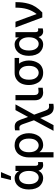

<svg xmlns="http://www.w3.org/2000/svg" viewBox="1390 -2278 1123 3942"><g transform="rotate(-90 1951.0 -307.5)"><path d="M31.2 -275.4Q31.2 -411.1 96.7 -489.7Q162.1 -568.4 263.7 -568.4Q316.4 -568.4 354.5 -541.5Q392.6 -514.6 410.2 -477.5V-550.8H517.6V-144.5Q517.6 -113.3 528.8 -98.6Q540 -84 556.6 -84Q574.2 -84 593.8 -87.9V8.8Q558.6 17.6 530.3 17.6Q490.2 17.6 460 -7.3Q429.7 -32.2 418 -78.1Q365.2 17.6 262.7 17.6Q219.7 17.6 180.2 1Q140.6 -15.6 106.4 -48.8Q72.3 -82 51.8 -140.6Q31.2 -199.2 31.2 -275.4ZM140.6 -275.4Q140.6 -181.6 178.7 -127.9Q216.8 -74.2 277.3 -74.2Q334 -74.2 373 -127.9Q412.1 -181.6 412.1 -275.4Q412.1 -365.2 375 -420.9Q337.9 -476.6 277.3 -476.6Q214.8 -476.6 177.7 -422.9Q140.6 -369.1 140.6 -275.4ZM225.6 -643.6 275.4 -848.6H388.7L301.8 -643.6Z M936.5 -74.2Q991.2 -74.2 1033.7 -124Q1076.2 -173.8 1076.2 -274.4Q1076.2 -373 1034.7 -424.8Q993.2 -476.6 936.5 -476.6Q879.9 -476.6 837.9 -424.8Q795.9 -373 795.9 -274.4Q795.9 -174.8 837.4 -124.5Q878.9 -74.2 936.5 -74.2ZM689.5 230.5V-274.4Q689.5 -333 704.6 -384.8Q719.7 -436.5 749.5 -478Q779.3 -519.5 828.1 -543.9Q877 -568.4 939.5 -568.4Q1058.6 -568.4 1122.6 -483.9Q1186.5 -399.4 1186.5 -274.4Q1186.5 -221.7 1172.9 -171.9Q1159.2 -122.1 1131.3 -78.6Q1103.5 -35.2 1053.7 -8.8Q1003.9 17.6 938.5 17.6Q893.6 17.6 856 -5.4Q818.4 -28.3 796.9 -60.5V230.5Z M1246.1 -466.8V-559.6Q1285.2 -566.4 1324.2 -566.4Q1377 -566.4 1409.7 -538.1Q1442.4 -509.8 1467.8 -439.5L1520.5 -292L1661.1 -550.8H1778.3L1567.4 -167L1648.4 55.7Q1667 107.4 1687 123.5Q1707 139.6 1736.3 139.6Q1756.8 139.6 1790 135.7V227.5Q1751 234.4 1715.8 234.4Q1649.4 234.4 1608.9 199.2Q1568.4 164.1 1543.9 88.9L1499 -43.9L1352.5 230.5H1235.4L1452.1 -171.9L1372.1 -400.4Q1358.4 -438.5 1341.8 -454.6Q1325.2 -470.7 1302.7 -470.7Q1279.3 -470.7 1246.1 -466.8Z M1862.3 -160.2V-550.8H1969.7V-166Q1969.7 -77.1 2043.9 -77.1Q2081.1 -77.1 2120.1 -83V8.8Q2041 17.6 2022.5 17.6Q1951.2 17.6 1906.7 -25.9Q1862.3 -69.3 1862.3 -160.2Z M2175.8 -274.4Q2175.8 -354.5 2201.7 -418.9Q2227.5 -483.4 2286.1 -525.9Q2344.7 -568.4 2427.7 -568.4H2732.4V-476.6H2615.2Q2642.6 -448.2 2661.1 -391.6Q2679.7 -335 2679.7 -274.4Q2679.7 -223.6 2667 -175.8Q2654.3 -127.9 2626.5 -82.5Q2598.6 -37.1 2547.4 -9.8Q2496.1 17.6 2427.7 17.6Q2359.4 17.6 2308.6 -9.3Q2257.8 -36.1 2230 -80.6Q2202.1 -125 2189 -173.8Q2175.8 -222.7 2175.8 -274.4ZM2285.2 -274.4Q2285.2 -175.8 2327.1 -125Q2369.1 -74.2 2427.7 -74.2Q2485.4 -74.2 2527.3 -125Q2569.3 -175.8 2569.3 -274.4Q2569.3 -374 2527.3 -425.3Q2485.4 -476.6 2427.7 -476.6Q2370.1 -476.6 2327.6 -425.3Q2285.2 -374 2285.2 -274.4Z M2775.4 -275.4Q2775.4 -411.1 2840.8 -489.7Q2906.2 -568.4 3007.8 -568.4Q3060.5 -568.4 3098.6 -541.5Q3136.7 -514.6 3154.3 -477.5V-550.8H3261.7V-144.5Q3261.7 -113.3 3272.9 -98.6Q3284.2 -84 3300.8 -84Q3318.4 -84 3337.9 -87.9V8.8Q3302.7 17.6 3274.4 17.6Q3234.4 17.6 3204.1 -7.3Q3173.8 -32.2 3162.1 -78.1Q3109.4 17.6 3006.8 17.6Q2963.9 17.6 2924.3 1Q2884.8 -15.6 2850.6 -48.8Q2816.4 -82 2795.9 -140.6Q2775.4 -199.2 2775.4 -275.4ZM2884.8 -275.4Q2884.8 -181.6 2922.9 -127.9Q2960.9 -74.2 3021.5 -74.2Q3078.1 -74.2 3117.2 -127.9Q3156.2 -181.6 3156.2 -275.4Q3156.2 -365.2 3119.1 -420.9Q3082 -476.6 3021.5 -476.6Q2959 -476.6 2921.9 -422.9Q2884.8 -369.1 2884.8 -275.4Z M3357.4 -550.8H3474.6L3633.8 -116.2Q3704.1 -209 3734.4 -310.5Q3764.6 -412.1 3764.6 -550.8H3877.9Q3877.9 -467.8 3870.6 -406.7Q3863.3 -345.7 3842.8 -273.4Q3822.3 -201.2 3778.3 -133.8Q3734.4 -66.4 3666 0H3563.5Z"/></g></svg>

Font: Gothic A1 SemiBold
Style: Regular
Weight: 600
Version: Version 2.50